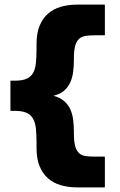

<svg xmlns="http://www.w3.org/2000/svg" viewBox="-20 -747 516 826"><path d="M137.2 -132.8Q137.2 -169.4 134.3 -195.3Q131.3 -221.2 121.3 -237.8Q111.3 -254.4 93 -262.2Q74.7 -270 43.9 -270H24.9V-399.9H43.9Q75.2 -399.9 93.8 -408Q112.3 -416 122.1 -432.9Q131.8 -449.7 134.5 -475.8Q137.2 -502 137.2 -538.1V-558.1Q137.2 -603.5 150.1 -635.5Q163.1 -667.5 186.3 -688Q209.5 -708.5 241.7 -717.8Q273.9 -727.1 312 -727.1H431.2V-595.2H389.2Q366.7 -595.2 349.6 -592.8Q332.5 -590.3 321 -580.6Q309.6 -570.8 303.7 -550.8Q297.9 -530.8 297.9 -495.1V-487.8Q297.9 -460.4 294.4 -435.8Q291 -411.1 281.5 -390.9Q272 -370.6 254.9 -356.2Q237.8 -341.8 210 -335Q237.3 -327.6 254.6 -313.2Q272 -298.8 281.5 -278.8Q291 -258.8 294.4 -234.1Q297.9 -209.5 297.9 -182.1V-172.9Q297.9 -137.2 303.7 -117.2Q309.6 -97.2 321 -87.4Q332.5 -77.6 349.6 -75.4Q366.7 -73.2 389.2 -73.2H431.2V59.1H312Q273.9 59.1 241.7 49.8Q209.5 40.5 186.3 20Q163.1 -0.5 150.1 -32.5Q137.2 -64.5 137.2 -109.9Z"/></svg>

Font: Syncopate
Style: Bold
Weight: 700
Designer: Astigmatic (AOETI)
Foundry: Astigmatic (AOETI)
Version: Version 1.001 2011